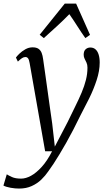

<svg xmlns="http://www.w3.org/2000/svg" viewBox="-72 -824 614 1091"><path d="M96.5 -465Q93 -485.5 87.2 -492.8Q81.5 -500 72.5 -500Q62.5 -500 52.8 -493.5Q43 -487 29.5 -474L18.5 -497Q24 -505 38 -518.8Q52 -532.5 71.8 -543.8Q91.5 -555 113 -555Q135 -555 147 -546.5Q159 -538 164.8 -523Q170.5 -508 173 -488Q179.5 -442.5 186 -396.8Q192.5 -351 198.8 -305.2Q205 -259.5 211.5 -214Q218 -168.5 224.5 -123L239.5 9L312 -130Q335.5 -179 356 -220.2Q376.5 -261.5 392 -298.2Q407.5 -335 416.2 -369.8Q425 -404.5 425 -440Q425 -456.5 419.5 -468.2Q414 -480 408.8 -490.2Q403.5 -500.5 403.5 -513Q403.5 -534 414.5 -544Q425.5 -554 441.5 -554Q458.5 -554 470.2 -544Q482 -534 488.2 -514.8Q494.5 -495.5 494.5 -468.5Q494.5 -421.5 477.2 -368.8Q460 -316 434.5 -264.5Q409 -213 384.5 -167Q364.5 -125.5 344.2 -86.5Q324 -47.5 304.2 -12.5Q284.5 22.5 266.2 52.5Q248 82.5 232 107Q216 131.5 202.5 149.5Q186 174 162.8 196.5Q139.5 219 108.2 233.2Q77 247.5 36.5 247.5Q14 247.5 -11.5 243Q-37 238.5 -52.5 230.5L-33.5 166.5Q-24.5 172.5 -4.5 181.8Q15.5 191 48 191Q74.5 191 104.2 174.8Q134 158.5 165 124.5Q196 90.5 224 35.5H184.5ZM177 -607.5 153.5 -626.5 296 -803.5H360.5L439.5 -626L413 -607.5Q389.5 -640.5 368.5 -673.8Q347.5 -707 322 -743.5Q289 -709.5 253 -676.5Q217 -643.5 177 -607.5Z"/></svg>

Font: Merriweather 48pt Light
Style: Italic
Weight: 300
Italic angle: -7.8°
Version: Version 2.101